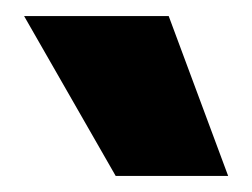

<svg xmlns="http://www.w3.org/2000/svg" viewBox="-20 -807 314 239"><path d="M10 -787H190L264 -588H124Z"/></svg>

Font: Palanquin Dark
Style: Bold
Weight: 700
Designer: Pria Ravichandran
Version: Version 1.000